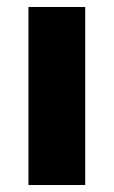

<svg xmlns="http://www.w3.org/2000/svg" viewBox="-20 -530 326 550"><path d="M61.5 0V-510H224.1V0Z"/></svg>

Font: Saira Thin
Style: Regular
Weight: 100
Designer: Hector Gatti with collaboration of the Omnibus-Type team
Foundry: Omnibus-Type
Version: Version 1.101